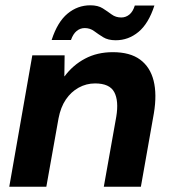

<svg xmlns="http://www.w3.org/2000/svg" viewBox="-20 -705 647 725"><path d="M15 0 102 -496H224L223 -417H224Q255 -459 301 -483.5Q347 -508 406 -508Q471 -508 509 -480Q547 -452 560 -400.5Q573 -349 561 -277L512 0H372L419 -264Q429 -324 411.5 -357Q394 -390 339 -390Q306 -390 277 -374Q248 -358 228.5 -329Q209 -300 201 -258L155 0ZM175 -554Q197 -622 235 -653.5Q273 -685 321 -685Q350 -685 368 -673.5Q386 -662 401.5 -650.5Q417 -639 438 -639Q455 -639 468.5 -650Q482 -661 489 -684H563Q541 -616 503 -584.5Q465 -553 417 -553Q388 -553 369.5 -564.5Q351 -576 335.5 -587.5Q320 -599 300 -599Q283 -599 269.5 -588Q256 -577 248 -554Z"/></svg>

Font: DM Sans 28pt ExtraBold
Style: Italic
Weight: 800
Italic angle: -10°
Version: Version 4.004;gftools[0.9.30]